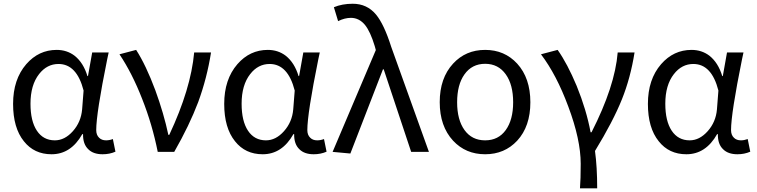

<svg xmlns="http://www.w3.org/2000/svg" viewBox="-20 -810 4036 1024"><path d="M254.9 12.7Q162.1 12.7 107.4 -56.6Q49.8 -127.9 49.8 -255.9Q49.8 -386.7 120.1 -467.8Q186.5 -543.9 282.2 -543.9Q336.9 -543.9 377.9 -512.7Q424.8 -475.6 446.3 -404.3H449.2L471.7 -530.3H559.6Q557.6 -518.6 551.8 -494.1Q493.2 -205.1 493.2 -116.2Q493.2 -89.8 508.8 -75.2Q522.5 -61.5 545.9 -61.5Q563.5 -61.5 582 -68.4L595.7 -1Q564.5 12.7 527.3 12.7Q477.5 12.7 451.2 -13.7Q421.9 -41 422.9 -94.7H418.9Q358.4 12.7 254.9 12.7ZM272.5 -61.5Q325.2 -61.5 368.7 -110.4Q412.1 -159.2 418 -226.6L425.8 -327.1Q389.6 -468.8 292 -468.8Q230.5 -468.8 188.5 -415Q142.6 -356.4 142.6 -256.8Q142.6 -164.1 176.8 -112.8Q210.9 -61.5 272.5 -61.5Z M821.3 0Q792 -146.5 738.3 -282.2Q684.6 -419.9 617.2 -520.5L706.1 -543.9Q758.8 -461.9 808.6 -328.1Q853.5 -205.1 877.9 -90.8H882.8Q998 -335.9 1015.6 -530.3H1105.5Q1084 -393.6 1037.1 -265.6Q990.2 -141.6 909.2 0Z M1380.9 12.7Q1288.1 12.7 1233.4 -56.6Q1175.8 -127.9 1175.8 -255.9Q1175.8 -386.7 1246.1 -467.8Q1312.5 -543.9 1408.2 -543.9Q1462.9 -543.9 1503.9 -512.7Q1550.8 -475.6 1572.3 -404.3H1575.2L1597.7 -530.3H1685.5Q1683.6 -518.6 1677.7 -494.1Q1619.1 -205.1 1619.1 -116.2Q1619.1 -89.8 1634.8 -75.2Q1648.4 -61.5 1671.9 -61.5Q1689.5 -61.5 1708 -68.4L1721.7 -1Q1690.4 12.7 1653.3 12.7Q1603.5 12.7 1577.1 -13.7Q1547.9 -41 1548.8 -94.7H1544.9Q1484.4 12.7 1380.9 12.7ZM1398.4 -61.5Q1451.2 -61.5 1494.6 -110.4Q1538.1 -159.2 1543.9 -226.6L1551.8 -327.1Q1515.6 -468.8 1418 -468.8Q1356.4 -468.8 1314.5 -415Q1268.6 -356.4 1268.6 -256.8Q1268.6 -164.1 1302.7 -112.8Q1336.9 -61.5 1398.4 -61.5Z M1848.6 8.8 1753.9 0 1984.4 -543 1978.5 -564.5Q1955.1 -641.6 1926.8 -676.8Q1895.5 -714.8 1851.6 -714.8Q1818.4 -714.8 1783.2 -697.3L1760.7 -771.5Q1804.7 -790 1861.3 -790Q1937.5 -790 1985.4 -732.4Q2028.3 -680.7 2066.4 -560.5L2267.6 0H2172.9L2026.4 -440.4H2022.5Z M2396.5 -59.6Q2325.2 -136.7 2325.2 -265.1Q2325.2 -393.6 2396.5 -470.7Q2463.9 -543.9 2567.4 -543.9Q2670.9 -543.9 2738.3 -470.7Q2808.6 -393.6 2808.6 -264.6Q2808.6 -135.7 2738.3 -59.6Q2670.9 12.7 2567.4 12.7Q2463.9 12.7 2396.5 -59.6ZM2677.7 -413.1Q2637.7 -469.7 2567.4 -469.7Q2497.1 -469.7 2457 -413.1Q2418 -358.4 2418 -264.6Q2418 -170.9 2457.5 -116.2Q2497.1 -61.5 2567.4 -61.5Q2637.7 -61.5 2677.2 -116.2Q2716.8 -170.9 2716.8 -264.6Q2716.8 -358.4 2677.7 -413.1Z M3073.2 194.3Q3077.1 146.5 3077.1 63.5Q3077.1 -65.4 3010.7 -242.2Q2948.2 -411.1 2865.2 -520.5L2954.1 -543.9Q3005.9 -470.7 3055.7 -351.6Q3107.4 -224.6 3129.9 -104.5H3134.8Q3259.8 -349.6 3274.4 -530.3H3364.3Q3342.8 -394.5 3296.9 -280.3Q3250 -163.1 3153.3 -4.9Q3165 80.1 3165 194.3Z M3640.6 12.7Q3547.9 12.7 3493.2 -56.6Q3435.5 -127.9 3435.5 -255.9Q3435.5 -386.7 3505.9 -467.8Q3572.3 -543.9 3668 -543.9Q3722.7 -543.9 3763.7 -512.7Q3810.5 -475.6 3832 -404.3H3835L3857.4 -530.3H3945.3Q3943.4 -518.6 3937.5 -494.1Q3878.9 -205.1 3878.9 -116.2Q3878.9 -89.8 3894.5 -75.2Q3908.2 -61.5 3931.6 -61.5Q3949.2 -61.5 3967.8 -68.4L3981.4 -1Q3950.2 12.7 3913.1 12.7Q3863.3 12.7 3836.9 -13.7Q3807.6 -41 3808.6 -94.7H3804.7Q3744.1 12.7 3640.6 12.7ZM3658.2 -61.5Q3710.9 -61.5 3754.4 -110.4Q3797.9 -159.2 3803.7 -226.6L3811.5 -327.1Q3775.4 -468.8 3677.7 -468.8Q3616.2 -468.8 3574.2 -415Q3528.3 -356.4 3528.3 -256.8Q3528.3 -164.1 3562.5 -112.8Q3596.7 -61.5 3658.2 -61.5Z"/></svg>

Font: Bpmf GenYo Gothic R
Style: R
Weight: 400
Foundry: But Ko
Version: Version 1.320